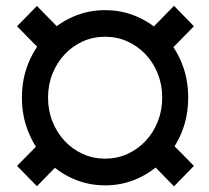

<svg xmlns="http://www.w3.org/2000/svg" viewBox="-20 -638 732 671"><path d="M347.5 9.8Q287.4 9.8 234.7 -13.7Q181.9 -37.1 142 -78.9Q102.1 -120.6 79.3 -176.3Q56.6 -231.9 56.6 -296.9Q56.6 -361.8 79.3 -417.5Q102.1 -473.1 142 -514.6Q181.9 -556.2 234.7 -579.3Q287.4 -602.5 347.5 -602.5Q407.5 -602.5 460.1 -579.3Q512.7 -556.2 552.7 -514.6Q592.8 -473.1 615.2 -417.5Q637.7 -361.8 637.7 -296.9Q637.7 -231.9 615.2 -176.3Q592.8 -120.6 552.7 -78.9Q512.7 -37.1 460.1 -13.7Q407.5 9.8 347.5 9.8ZM109 12.7 39.6 -58.2 138.2 -158.3 207.6 -87.9ZM347.5 -83.5Q388.8 -83.5 425 -99.8Q461.1 -116.1 488.6 -145.2Q516 -174.3 531.4 -213.2Q546.9 -252.1 546.9 -296.9Q546.9 -341.8 531.4 -380.5Q516 -419.1 488.6 -448.2Q461.1 -477.2 425 -493.4Q388.8 -509.6 347.5 -509.6Q305.9 -509.6 269.7 -493.4Q233.5 -477.2 206.2 -448.2Q178.9 -419.1 163.4 -380.5Q147.9 -341.8 147.9 -296.9Q147.9 -252.1 163.4 -213.2Q178.9 -174.3 206.2 -145.2Q233.5 -116.1 269.7 -99.8Q305.9 -83.5 347.5 -83.5ZM588.1 13.2 489.7 -87.4 559.1 -158.3 657.7 -58.2ZM138.2 -445.7 39.6 -546.3 109 -617.2 207.6 -516.6ZM559.1 -445.7 489.7 -517.1 588.1 -617.7 657.7 -546.3Z"/></svg>

Font: Heebo
Style: Regular
Weight: 400
Designer: Oded Ezer
Foundry: Ezer Type House
Version: Version 3.100